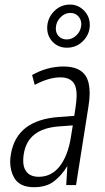

<svg xmlns="http://www.w3.org/2000/svg" viewBox="-20 -798 453 828"><path d="M285.6 -206.1 293.9 -257.3 234.9 -252.9Q167 -248 129.2 -218.5Q91.3 -189 82.5 -133.8Q80.1 -118.7 80.1 -106Q80.1 -77.1 91.8 -60.5Q108.9 -35.6 147 -35.6Q202.6 -35.6 237.8 -81.5Q273.4 -127.9 285.6 -206.1ZM184.6 -502Q219.2 -511.2 253.9 -511.2Q324.2 -511.2 350.1 -469.7Q366.7 -442.9 366.7 -396Q366.7 -370.1 361.3 -337.9L308.1 -1V0H306.6H266.6H265.6V-1L270.5 -80.6H269.5Q246.1 -42 213.4 -16.6Q196.8 -3.4 174.8 2.9Q152.8 9.3 126.5 9.3Q64.5 9.3 41 -31.7Q24.4 -61 23.9 -99.6Q23.9 -115.2 26.9 -132.3Q39.1 -207 91.8 -247.6Q144 -287.1 234.4 -293.5L300.3 -298.3L305.7 -334Q310.1 -363.3 310.5 -385.3Q310.5 -418 300.8 -435.5Q284.2 -464.4 240.7 -464.4Q191.4 -464.4 130.9 -432.6L129.9 -431.6L129.4 -433.1L118.7 -473.6V-474.6L119.6 -475.1Q149.4 -492.2 184.6 -502ZM221.2 -681.2Q220.7 -678.2 220.7 -675.3Q220.7 -655.3 232.4 -642.6Q246.1 -627.9 267.6 -627.9Q290.5 -627.9 308.8 -645Q327.1 -662.1 330.1 -687Q330.6 -689.9 330.6 -692.9Q330.6 -712.9 318.8 -726.6Q305.7 -742.2 283.2 -742.2Q259.8 -742.2 241.5 -723.9Q223.1 -705.6 221.2 -681.2ZM183.6 -680.2Q184.6 -719.7 212.9 -749Q241.2 -778.3 281.7 -778.3Q317.4 -778.3 342.8 -752Q367.2 -726.6 367.2 -690.9Q367.2 -689.5 367.2 -688Q366.2 -648.9 337.6 -620.6Q309.1 -592.3 269 -592.3Q232.4 -591.8 207.5 -617.2Q183.6 -641.6 183.6 -677.2Q183.6 -678.7 183.6 -680.2Z"/></svg>

Font: MAUL Condensed Light Italic
Style: Light Italic
Weight: 300
Italic angle: -12°
Designer: MAUL
Version: Version 1.0; 2020; ttfautohint (v1.8.3)